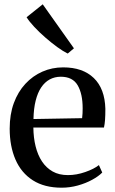

<svg xmlns="http://www.w3.org/2000/svg" viewBox="-20 -861 534 892"><path d="M266.5 11Q186.5 11 132.8 -23.2Q79 -57.5 52 -119.5Q25 -181.5 25 -263.5Q25 -329.5 44.2 -382Q63.5 -434.5 97.8 -471.5Q132 -508.5 177 -528.2Q222 -548 273.5 -548Q364.5 -548 415.8 -498.5Q467 -449 469.5 -355.5Q469.5 -325 468 -304.2Q466.5 -283.5 463 -268.5H135Q135.5 -221 145.5 -180.8Q155.5 -140.5 175.2 -110.8Q195 -81 224.8 -64.2Q254.5 -47.5 295.5 -47.5Q335.5 -47.5 376.2 -61.8Q417 -76 439.5 -94L455 -59.5Q438 -42 408.2 -25.8Q378.5 -9.5 341.5 0.8Q304.5 11 266.5 11ZM135.5 -308 361.5 -312Q363 -323 363.5 -335Q364 -347 364 -358Q364 -425 340.8 -464.8Q317.5 -504.5 262.5 -504.5Q234 -504.5 211 -492Q188 -479.5 171.5 -455Q155 -430.5 145.8 -393.8Q136.5 -357 135.5 -308ZM294 -612.5Q273.5 -622.5 246.2 -642.2Q219 -662 190.5 -686.8Q162 -711.5 138.8 -736.5Q115.5 -761.5 103.5 -781L178.5 -841L323.5 -636.5L295 -612.5Z"/></svg>

Font: Merriweather 72pt
Style: Regular
Weight: 400
Version: Version 2.100